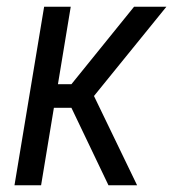

<svg xmlns="http://www.w3.org/2000/svg" viewBox="-20 -550 540 570"><path d="M23 0 111 -530H190L152 -300H192L378 -530H474L259 -265L387 0H302L192 -230H140L102 0Z"/></svg>

Font: Iosevka Curly Oblique
Style: Regular
Weight: 400
Italic angle: -9°
Monospace: yes
Designer: Belleve Invis
Foundry: Belleve Invis
Version: Version 11.1.0; ttfautohint (v1.8.3)